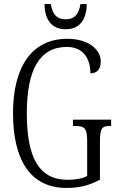

<svg xmlns="http://www.w3.org/2000/svg" viewBox="-20 -915 581 945"><path d="M303 -771C374 -771 406 -821 407 -895H376C367 -839 343 -820 303 -820C263 -820 239 -840 230 -895H199C200 -821 232 -771 303 -771ZM307 10C372 10 422 -3 472 -31V-221C472 -287 484 -295 522 -295H527V-326H339V-295H349C393 -295 409 -287 409 -223V-49C386 -36 351 -30 313 -30C167 -30 112 -147 112 -358C112 -575 177 -684 309 -684C395 -684 425 -620 425 -554C457 -554 476 -574 476 -612C476 -669 419 -724 311 -724C139 -724 44 -589 44 -358C44 -130 128 10 307 10Z"/></svg>

Font: Noto Serif Armenian ExtraCondensed Light
Style: Regular
Weight: 300
Width: 2
Designer: Monotype Design Team
Foundry: Monotype Imaging Inc.
Version: Version 2.008